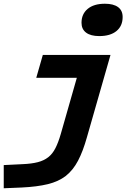

<svg xmlns="http://www.w3.org/2000/svg" viewBox="-49 -771 683 1027"><path d="M607 -680Q607 -632 574 -605Q541 -578 482 -578Q436 -578 411.5 -596.5Q387 -615 387 -649Q387 -696 420 -723.5Q453 -751 512 -751Q558 -751 582.5 -733Q607 -715 607 -680ZM542 -477 416 -37Q395 38 368.5 88.5Q342 139 303 170Q264 200 207 214Q150 228 67 232L-29 236V112L73 107Q120 105 153 96.5Q186 88 209 70Q232 52 247.5 21.5Q263 -9 276 -54L362 -355H145L180 -477Z"/></svg>

Font: Intel One Mono
Style: Bold Italic
Weight: 700
Italic angle: -16°
Monospace: yes
Designer: Fred Shallcrass
Foundry: Frere-Jones Type LLC
Version: Version 1.400;hotconv 1.1.0;makeotfexe 2.6.0;FJTRelease1.4